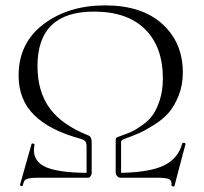

<svg xmlns="http://www.w3.org/2000/svg" viewBox="-20 -659 757 712"><path d="M656 -128Q657 -129 660 -129.5Q663 -130 665.5 -128.5Q668 -127 668 -125L627 30Q626 35 618 31Q615 30 616 28Q618 11 607.5 5.5Q597 0 559 0H426Q420 0 414.5 -6Q409 -12 409 -18V-135Q409 -145 411 -147.5Q413 -150 425 -154Q451 -163 467.5 -170.5Q484 -178 508.5 -195.5Q533 -213 547.5 -234Q562 -255 573 -289.5Q584 -324 584 -368Q584 -485 518 -550.5Q452 -616 328 -616Q119 -616 119 -414Q119 -320 164 -258Q209 -196 307 -157Q320 -152 320 -133V-18Q320 -12 316 -6Q312 0 308 0H123Q97 0 85.5 3Q74 6 71 10.5Q68 15 64 29Q64 31 61 31Q58 31 56 29.5Q54 28 54 27L97 -125Q98 -127 101 -127Q104 -127 106 -125.5Q108 -124 108 -123Q97 -68 141.5 -43.5Q186 -19 301 -18V-116Q301 -129 296.5 -134.5Q292 -140 280 -144Q165 -175 107 -232Q49 -289 49 -379Q49 -499 141 -569Q233 -639 370 -639Q506 -639 582 -570Q658 -501 658 -390Q658 -343 642.5 -304.5Q627 -266 606 -241.5Q585 -217 551.5 -196Q518 -175 495 -165Q472 -155 439 -143Q429 -139 429 -132V-18Q535 -20 588 -45.5Q641 -71 656 -128Z"/></svg>

Font: Cormorant
Style: Regular
Weight: 400
Designer: Christian Thalmann (Catharsis Fonts)
Version: Version 1.000;PS 001.000;hotconv 1.0.70;makeotf.lib2.5.58329